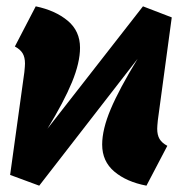

<svg xmlns="http://www.w3.org/2000/svg" viewBox="-20 -569 577 607"><path d="M477 -162Q477 -142 484.5 -129.5Q492 -117 509 -108L443 18Q380 6 341.5 -26.5Q303 -59 303 -112Q303 -160 330 -224Q357 -288 415 -383L104 18L12 -16L57 -341Q59 -361 59 -368Q59 -388 51.5 -400.5Q44 -413 27 -422L93 -549Q155 -536 194 -503.5Q233 -471 233 -418Q233 -371 207.5 -309Q182 -247 130 -162L432 -549L523 -514L479 -189Q477 -169 477 -162Z"/></svg>

Font: Trujillo ExtraBold
Style: Italic
Weight: 800
Italic angle: -8°
Designer: Fira Sans original fonts by bBox Type GmbH, Carrois Corporate GbR, & Edenspiekermann AG / Changes by Cristiano Sobral
Foundry: Fira Sans original fonts by bBox Type GmbH, Carrois Corporate GbR, & Edenspiekermann AG / Changes by Cristiano Sobral
Version: Version 4.301;July 28, 2020;FontCreator 13.0.0.2655 64-bit